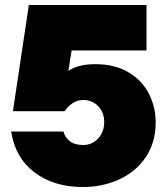

<svg xmlns="http://www.w3.org/2000/svg" viewBox="-20 -740 666 772"><path d="M25 -211H235Q241 -188 260.5 -172.5Q280 -157 314 -157Q351 -157 375 -183.5Q399 -210 399 -249Q399 -288 375 -313Q351 -338 314 -338Q291 -338 271 -324.5Q251 -311 240 -293H32L96 -720H569V-537H268L255 -455Q294 -482 363 -482Q443 -482 498 -448.5Q553 -415 579.5 -361.5Q606 -308 606 -249Q606 -167 566 -108Q526 -49 459 -18.5Q392 12 314 12Q196 12 118.5 -47Q41 -106 25 -211Z"/></svg>

Font: Aspekta 1000
Style: Regular
Weight: 1000
Designer: Ivo Dolenc
Version: Version 2.000